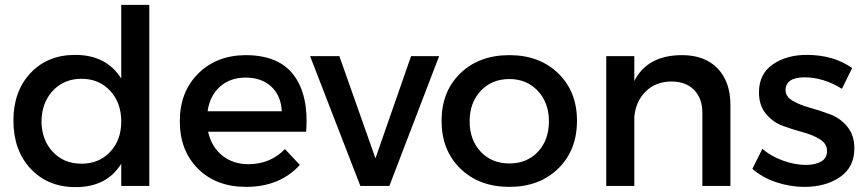

<svg xmlns="http://www.w3.org/2000/svg" viewBox="-20 -762 3553 787"><path d="M477 -742H592V0H477V-91Q418 5 290 5Q176 5 105.5 -70.5Q35 -146 35 -268Q35 -388 105 -462.5Q175 -537 288 -537Q416 -537 477 -440ZM477 -264Q477 -341 431.5 -390Q386 -439 314 -439Q242 -439 196.5 -390Q151 -341 150 -264Q151 -188 196.5 -139.5Q242 -91 314 -91Q386 -91 431.5 -139.5Q477 -188 477 -264Z M986 -536Q1123 -536 1184.5 -453.5Q1246 -371 1235 -222H833Q847 -160 891 -124.5Q935 -89 998 -89Q1088 -89 1148 -151L1209 -86Q1127 4 989 4Q866 4 791.5 -70.5Q717 -145 717 -265Q717 -385 792 -460Q867 -535 986 -536ZM831 -306H1135Q1132 -370 1092 -407Q1052 -444 987 -444Q924 -444 882 -407Q840 -370 831 -306Z M1251 -532H1371L1519 -113L1665 -532H1780L1576 0H1457Z M2068 -536Q2191 -536 2268 -461.5Q2345 -387 2345 -267Q2345 -146 2268 -71Q2191 4 2068 4Q1944 4 1867 -71Q1790 -146 1790 -267Q1790 -387 1867 -461.5Q1944 -536 2068 -536ZM2068 -438Q1996 -438 1950.5 -389.5Q1905 -341 1905 -265Q1905 -188 1950.5 -140Q1996 -92 2068 -92Q2140 -92 2185 -140Q2230 -188 2230 -265Q2230 -341 2184.5 -389.5Q2139 -438 2068 -438Z M2776 -536Q2869 -536 2921.5 -481.5Q2974 -427 2974 -331V0H2859V-299Q2859 -359 2825 -393.5Q2791 -428 2731 -428Q2667 -427 2626.5 -387Q2586 -347 2580 -283V0H2465V-532H2580V-430Q2634 -536 2776 -536Z M3431 -398Q3355 -445 3278 -445Q3200 -445 3200 -392Q3200 -366 3229 -349Q3258 -332 3299.5 -320.5Q3341 -309 3382.5 -293.5Q3424 -278 3453 -243Q3482 -208 3482 -154Q3482 -77 3423.5 -36.5Q3365 4 3278 4Q3218 4 3160.5 -15.5Q3103 -35 3064 -70L3105 -152Q3139 -122 3188.5 -104Q3238 -86 3283 -86Q3322 -86 3346 -100Q3370 -114 3370 -143Q3370 -173 3341 -191Q3312 -209 3271 -220Q3230 -231 3189 -246Q3148 -261 3119.5 -295.5Q3091 -330 3091 -383Q3091 -459 3147.5 -498Q3204 -537 3287 -537Q3397 -537 3473 -483Z"/></svg>

Font: Montserrat-Arabic
Style: Regular
Weight: 400
Designer: Mohamed Gaber
Foundry: Kief Type Foundry
Version: Version 5.008;PS 005.008;hotconv 1.0.88;makeotf.lib2.5.64775